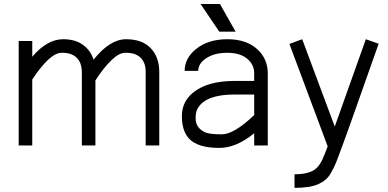

<svg xmlns="http://www.w3.org/2000/svg" viewBox="-20 -722 1928 953"><path d="M444.3 -425.8Q525.4 -527.3 605.5 -527.3Q685.5 -527.3 728 -482.9Q770.5 -438.5 770.5 -365.2V0H703.1V-365.2Q703.1 -431.6 650.4 -453.1Q632.8 -460 601.8 -460Q570.8 -460 532.7 -422.9Q494.1 -385.7 453.6 -322.8V0H386.2V-365.2Q385.7 -431.6 333 -453.1Q315.4 -460 285.9 -460Q256.3 -460 219.2 -425.8Q182.6 -391.6 140.1 -327.6V0H72.8V-518.6H140.1V-440.4Q213.9 -527.3 293.5 -527.3Q353 -527.3 391.4 -499.8Q429.7 -472.2 444.3 -425.8Z M1068.4 -564.9 975.6 -702.1H1071.8L1149.4 -564.9ZM1241.7 -60.5Q1152.3 12.2 1068.8 12.2Q958 12.2 915.5 -37.1Q882.8 -75.2 882.8 -145.5Q882.8 -215.8 936.5 -260.7Q1007.8 -320.3 1143.6 -320.3H1241.7V-359.9Q1241.2 -402.3 1206.1 -431.2Q1170.9 -460 1107.4 -460Q1044.9 -460 1004.4 -433.6Q963.9 -407.2 963.9 -370.1H896.5Q896.5 -434.6 956.1 -481Q1015.6 -527.3 1108.4 -527.3Q1201.2 -527.3 1254.9 -479.5Q1308.6 -431.6 1309.1 -359.9V0H1241.7ZM1241.7 -150.9V-252.9H1143.6Q1002.9 -252.9 961.9 -185.5Q951.2 -167 950.9 -138.9Q950.7 -110.8 962.6 -93.5Q974.6 -76.2 996.8 -65.7Q1019 -55.2 1080.3 -55.2Q1141.6 -55.2 1241.7 -150.9Z M1641.6 -93.8 1795.9 -527.3 1859.4 -504.9Q1817.4 -385.7 1791 -311.3Q1764.6 -236.8 1748.5 -191.2Q1732.4 -145.5 1717.8 -104.5Q1703.1 -63.5 1690.9 -30Q1678.7 3.4 1668.9 30Q1659.2 56.6 1648.7 83.3Q1638.2 109.9 1619.4 141.8Q1600.6 173.8 1560.1 191.9Q1519.5 210.4 1441.9 210.4V143.1Q1520 143.1 1552.2 111.3Q1568.8 94.7 1580.8 68.4Q1592.8 42 1606.4 4.4L1416.5 -503.9L1480 -527.3Z"/></svg>

Font: AnjaliOldLipi
Style: Regular
Weight: 400
Designer: Kevin & Siji
Foundry: Core : Kevin & Siji
Modification : Hiran Venugopalan
Opentype mlm2 support: Rajeesh Nambiar
New Feature Table : Santhosh
Version: Version 7.1.0+20221109